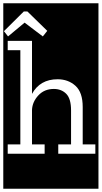

<svg xmlns="http://www.w3.org/2000/svg" viewBox="-32 -937 620 1170"><path d="M-12 213V-917H568V213ZM229 -715 256 -749 135 -867H113L-8 -747L17 -715L118 -799ZM323 0H549V-57H472V-285Q472 -374 428 -414Q384 -454 319 -454Q212 -454 163 -365V-688H15V-631H92V-57H15V0H240V-57H163V-267Q165 -316 201.5 -355.5Q238 -395 296 -395Q342 -395 371.5 -365.5Q401 -336 401 -264V-57H323Z"/></svg>

Font: Zilla Slab Highlight Regular
Style: Regular
Weight: 400
Designer: Typotheque Type Foundry
Foundry: Typotheque type foundry
Version: Version 1.1; 2017; ttfautohint (v1.6)